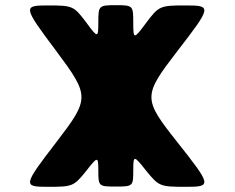

<svg xmlns="http://www.w3.org/2000/svg" viewBox="-20 -723 907 742"><path d="M665 -174C532 -342 532 -352 665 -525C798 -697 799 -702 698 -702C598 -702 594 -700 545 -635C497 -570 495 -570 495 -636C495 -701 494 -703 428 -703C362 -703 360 -701 360 -638C360 -575 358 -575 312 -638C265 -700 261 -702 164 -702C68 -702 69 -697 198 -525C327 -352 327 -342 198 -174C69 -6 68 -1 164 -1C261 -1 265 -3 312 -61C358 -120 360 -120 360 -62C360 -3 362 -2 428 -2C494 -2 495 -4 495 -64C495 -124 497 -124 545 -63C594 -3 598 -1 698 -1C799 -1 798 -6 665 -174Z"/></svg>

Font: Hussar Print
Style: Bold
Weight: 700
Foundry: Cannot Into Space Fonts
Version: Version 2.00